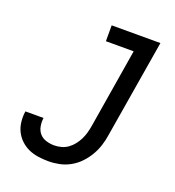

<svg xmlns="http://www.w3.org/2000/svg" viewBox="-135 -841 869 955"><g transform="rotate(20 300.0 -363.5)"><path d="M228 8Q200 8 173 4Q146 0 122.5 -10.5Q99 -21 80 -39Q61 -57 49.5 -80Q38 -103 35 -130.5Q32 -158 36 -185Q36 -185 36 -185.5Q36 -186 37 -186H132Q132 -186 132 -185.5Q132 -185 132 -185Q129 -164 133 -142Q137 -120 150.5 -104.5Q164 -89 185 -82.5Q206 -76 228 -76Q246 -76 265 -81Q284 -86 300 -97.5Q316 -109 328.5 -125Q341 -141 349.5 -158.5Q358 -176 363 -194.5Q368 -213 371 -231L440 -651H293V-735H551L465 -217Q461 -189 452 -160.5Q443 -132 427.5 -105.5Q412 -79 390.5 -56.5Q369 -34 342 -19Q315 -4 286 2Q257 8 228 8Z"/></g></svg>

Font: Iosevka Curly Medium Extended
Style: Italic
Weight: 500
Width: 7
Italic angle: -9°
Monospace: yes
Designer: Belleve Invis
Foundry: Belleve Invis
Version: Version 11.1.0; ttfautohint (v1.8.3)